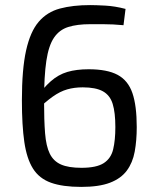

<svg xmlns="http://www.w3.org/2000/svg" viewBox="-20 -722 612 754"><path d="M334 -702Q355 -702 393 -700Q431 -698 473 -687L465 -623Q443 -625 424.5 -626Q406 -627 385 -627Q364 -627 334 -627Q283 -627 248 -616Q213 -605 192 -574Q171 -543 162 -483Q153 -423 153 -325Q153 -250 157 -199Q161 -148 175.5 -118.5Q190 -89 219.5 -76Q249 -63 300 -63Q359 -63 387.5 -81.5Q416 -100 424.5 -136Q433 -172 433 -223Q433 -280 422.5 -314Q412 -348 384 -363.5Q356 -379 305 -379Q272 -379 244 -371Q216 -363 187 -342.5Q158 -322 120 -285L116 -329Q149 -376 179 -402.5Q209 -429 244.5 -439.5Q280 -450 328 -450Q401 -450 442 -428Q483 -406 500 -356.5Q517 -307 517 -223Q517 -170 509 -126.5Q501 -83 478 -52Q455 -21 412 -4.5Q369 12 299 12Q226 12 180 -4.5Q134 -21 109.5 -60Q85 -99 75.5 -164.5Q66 -230 66 -328Q66 -450 82.5 -524Q99 -598 132 -636.5Q165 -675 215.5 -688.5Q266 -702 334 -702Z"/></svg>

Font: Exo 2
Style: Regular
Weight: 400
Designer: Natanael Gama
Foundry: Natanael Gama
Version: Version 2.010